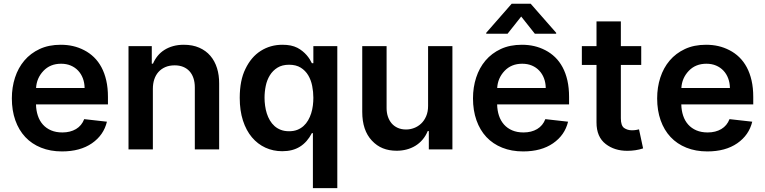

<svg xmlns="http://www.w3.org/2000/svg" viewBox="-20 -789 4041 1014"><path d="M42.6 -269.5Q42.6 -327.8 59.3 -379.3Q76 -430.8 108.7 -469.3Q141.3 -507.8 189.5 -530.2Q237.6 -552.6 300.8 -552.6Q335.2 -552.6 365.6 -545.6Q396 -538.7 424.7 -523.8Q453.1 -509.2 476.2 -486.9Q499.3 -464.5 515.8 -433.8Q532.3 -403.1 541.2 -364Q550.1 -324.9 550.1 -277V-237.6H170.1Q170.8 -205.3 179.9 -178.1Q188.9 -150.9 206.5 -131.2Q224.1 -111.5 249.8 -100.5Q275.6 -89.5 309.3 -89.5Q351.2 -89.5 381.4 -107.4Q411.6 -125.4 424.7 -159.8L544.7 -146.3Q527.7 -75.3 465.6 -32.3Q403.4 10.7 307.5 10.7Q246.1 10.7 196.9 -9.1Q147.7 -28.8 113.5 -65.3Q79.2 -101.9 60.9 -153.8Q42.6 -205.6 42.6 -269.5ZM170.5 -324.2H426.8Q426.5 -351.9 417.6 -375.4Q408.7 -398.8 392.6 -416Q376.4 -433.2 353.7 -442.8Q331 -452.4 302.6 -452.4Q245 -452.4 209.2 -414.4Q173.3 -376.4 170.5 -324.2Z M658.7 0V-545.5H781.6V-452.8H788Q797.6 -475.5 812.7 -494Q827.8 -512.4 848.4 -525.4Q869 -538.4 894.5 -545.5Q920.1 -552.6 950.6 -552.6Q997.2 -552.6 1032.3 -537.1Q1067.5 -521.7 1090.9 -494.3Q1114.3 -467 1126.1 -429.3Q1137.8 -391.7 1137.4 -347.3V0H1008.9V-327.4Q1008.9 -354.8 1001.6 -376.4Q994.3 -398.1 980.6 -413Q967 -427.9 947.3 -435.9Q927.6 -443.9 902.7 -443.9Q874.6 -443.9 853.2 -434.7Q831.7 -425.4 816.9 -408.9Q802.2 -392.4 794.7 -369.7Q787.3 -346.9 787.3 -319.6V0Z M1246.1 -272Q1246.1 -365.1 1276.3 -425.4Q1306.5 -488.3 1357.2 -520.4Q1408 -552.6 1471.2 -552.6Q1495.7 -552.6 1515.1 -548.7Q1534.4 -544.7 1550.4 -536.6Q1565.3 -528.8 1577.6 -518.8Q1589.8 -508.9 1599.3 -498Q1608.7 -487.2 1615.6 -476.2Q1622.5 -465.2 1627.1 -455.3H1634.9V-545.5H1761.4V204.5H1632.5V-85.9H1627.1Q1602.6 -38.4 1564.1 -14.4Q1525.6 9.6 1470.9 9.6Q1422.9 9.6 1381.7 -9.2Q1340.6 -28.1 1310.4 -63.9Q1280.2 -99.8 1263.1 -152.3Q1246.1 -204.9 1246.1 -272ZM1506.7 -95.9Q1531.2 -95.9 1550.1 -103.3Q1568.9 -110.8 1583.1 -123.6Q1597.3 -136.4 1607.2 -153.6Q1617.2 -170.8 1623.4 -190.5Q1629.6 -210.2 1632.3 -231.4Q1634.9 -252.5 1634.9 -272.7Q1634.9 -304.3 1628.7 -335.4Q1622.5 -366.5 1607.8 -391.3Q1593 -416.2 1568.4 -431.6Q1543.7 -447.1 1506.7 -447.1Q1470.2 -447.1 1445.3 -431.6Q1420.5 -416.2 1405.2 -391.3Q1389.9 -366.5 1383.5 -335.4Q1377.1 -304.3 1377.1 -272.7Q1377.1 -252.1 1380 -231Q1382.8 -209.9 1389 -190.2Q1395.2 -170.5 1405.4 -153.2Q1415.5 -136 1429.9 -123.2Q1444.2 -110.4 1463.2 -103.2Q1482.2 -95.9 1506.7 -95.9Z M1893.1 -198.2V-545.5H2021.7V-218Q2021.7 -194.2 2028.4 -173.7Q2035.2 -153.1 2048.1 -137.8Q2061.1 -122.5 2080.4 -113.8Q2099.8 -105.1 2124.6 -105.1Q2146 -105.1 2166.7 -112.9Q2187.5 -120.7 2204 -136.2Q2220.5 -151.6 2230.6 -175.1Q2240.8 -198.5 2240.8 -229.4V-545.5H2369.3V0H2244.7V-96.9H2239Q2228.3 -71 2211.6 -51.5Q2195 -32 2173.7 -19Q2152.3 -6 2127.3 0.5Q2102.3 7.1 2074.9 7.1Q2034.1 7.1 2002 -5.9Q1969.8 -18.8 1943.9 -46.5Q1893.1 -100.5 1893.1 -198.2Z M2478 -269.5Q2478 -327.8 2494.7 -379.3Q2511.4 -430.8 2544 -469.3Q2576.7 -507.8 2624.8 -530.2Q2672.9 -552.6 2736.2 -552.6Q2770.6 -552.6 2801 -545.6Q2831.3 -538.7 2860.1 -523.8Q2888.5 -509.2 2911.6 -486.9Q2934.7 -464.5 2951.2 -433.8Q2967.7 -403.1 2976.6 -364Q2985.4 -324.9 2985.4 -277V-237.6H2605.5Q2606.2 -205.3 2615.2 -178.1Q2624.3 -150.9 2641.9 -131.2Q2659.4 -111.5 2685.2 -100.5Q2710.9 -89.5 2744.7 -89.5Q2786.6 -89.5 2816.8 -107.4Q2846.9 -125.4 2860.1 -159.8L2980.1 -146.3Q2963.1 -75.3 2900.9 -32.3Q2838.8 10.7 2742.9 10.7Q2681.5 10.7 2632.3 -9.1Q2583.1 -28.8 2548.8 -65.3Q2514.6 -101.9 2496.3 -153.8Q2478 -205.6 2478 -269.5ZM2547.9 -610.8V-615.8L2682.2 -769.2H2782.7L2917.3 -615.8V-610.8H2804.7L2732.6 -701.7L2660.5 -610.8ZM2862.2 -324.2Q2861.9 -351.9 2853 -375.4Q2844.1 -398.8 2827.9 -416Q2811.8 -433.2 2789.1 -442.8Q2766.3 -452.4 2737.9 -452.4Q2680.4 -452.4 2644.5 -414.4Q2608.7 -376.4 2605.8 -324.2Z M3052.9 -545.5H3130.3V-676.1H3258.9V-545.5H3366.5V-446H3258.9V-164.1Q3258.9 -125.7 3275.9 -113.3Q3293.7 -100.9 3317.1 -100.9Q3329.2 -100.9 3339.3 -102.6Q3349.4 -104.4 3354.8 -105.8L3376.4 -5.3Q3356.2 1.4 3335.2 4.4Q3314.3 7.5 3293 7.5Q3225.5 7.5 3179.3 -28.1Q3130 -65.7 3130.3 -142.8V-446H3052.9Z M3450.6 -269.5Q3450.6 -327.8 3467.3 -379.3Q3484 -430.8 3516.7 -469.3Q3549.4 -507.8 3597.5 -530.2Q3645.6 -552.6 3708.8 -552.6Q3743.3 -552.6 3773.6 -545.6Q3804 -538.7 3832.7 -523.8Q3861.2 -509.2 3884.2 -486.9Q3907.3 -464.5 3923.8 -433.8Q3940.3 -403.1 3949.2 -364Q3958.1 -324.9 3958.1 -277V-237.6H3578.1Q3578.8 -205.3 3587.9 -178.1Q3596.9 -150.9 3614.5 -131.2Q3632.1 -111.5 3657.8 -100.5Q3683.6 -89.5 3717.3 -89.5Q3759.2 -89.5 3789.4 -107.4Q3819.6 -125.4 3832.7 -159.8L3952.8 -146.3Q3935.7 -75.3 3873.6 -32.3Q3811.4 10.7 3715.6 10.7Q3654.1 10.7 3604.9 -9.1Q3555.8 -28.8 3521.5 -65.3Q3487.2 -101.9 3468.9 -153.8Q3450.6 -205.6 3450.6 -269.5ZM3578.5 -324.2H3834.9Q3834.5 -351.9 3825.6 -375.4Q3816.8 -398.8 3800.6 -416Q3784.4 -433.2 3761.7 -442.8Q3739 -452.4 3710.6 -452.4Q3653.1 -452.4 3617.2 -414.4Q3581.3 -376.4 3578.5 -324.2Z"/></svg>

Font: Inter P Semi Bold
Style: Regular
Weight: 600
Designer: Rasmus Andersson
Foundry: rsms
Version: Version 3.018;git-588b23468